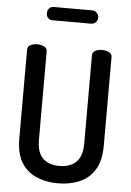

<svg xmlns="http://www.w3.org/2000/svg" viewBox="-62 -984 705 1035"><g transform="rotate(5 291.0 -466.5)"><path d="M291 6Q227 6 175 -16Q123 -38 93 -87Q63 -136 63 -217V-697Q63 -715 79 -723Q95 -731 116 -731Q135 -731 152 -723Q169 -715 169 -697V-217Q169 -151 201 -119.5Q233 -88 291 -88Q348 -88 381 -119.5Q414 -151 414 -217V-697Q414 -715 430 -723Q446 -731 467 -731Q486 -731 503 -723Q520 -715 520 -697V-217Q520 -136 489.5 -87Q459 -38 407 -16Q355 6 291 6ZM186 -867Q171 -867 161.5 -877Q152 -887 152 -902Q152 -918 161.5 -928.5Q171 -939 186 -939H395Q408 -939 419 -928.5Q430 -918 430 -902Q430 -887 419 -877Q408 -867 395 -867Z"/></g></svg>

Font: Dosis SemiBold
Style: Regular
Weight: 600
Designer: EdgarTolentino, PabloImpallari, IginoMarini
Foundry: EdgarTolentino, PabloImpallari, IginoMarini
Version: Version 3.001; ttfautohint (v1.8.2)